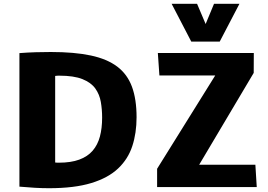

<svg xmlns="http://www.w3.org/2000/svg" viewBox="-20 -992 1420 1018"><path d="M239.7 5.9Q204.1 5.9 165 3.7Q126 1.5 83 -2.4V-710.4Q128.4 -713.9 169.9 -715.1Q211.4 -716.3 249.5 -716.3Q374.5 -716.3 461.4 -697.8Q548.3 -679.2 601.8 -638.7Q655.3 -598.1 679.7 -532Q704.1 -465.8 704.1 -370.6Q704.1 -286.6 681.6 -217.8Q659.2 -148.9 606.4 -98.9Q553.7 -48.8 464.1 -21.5Q374.5 5.9 239.7 5.9ZM291.5 -129.4Q356.4 -129.4 400.6 -145.8Q444.8 -162.1 471.4 -193.1Q498 -224.1 509.8 -268.3Q521.5 -312.5 521.5 -368.2Q521.5 -411.6 514.6 -451.4Q507.8 -491.2 485.4 -522.7Q462.9 -554.2 417.2 -572.5Q371.6 -590.8 294.4 -590.8Q289.6 -590.8 284.2 -590.6Q278.8 -590.3 272.5 -589.4V-130.4Q277.3 -129.9 282.2 -129.6Q287.1 -129.4 291.5 -129.4ZM813 0V-97.2L1121.1 -591.8H825.2L816.9 -710.9H1325.7L1325.2 -605.5L1036.1 -118.7H1334L1341.3 0ZM994.1 -771.5 890.1 -971.7H1024.9L1070.3 -864.7L1114.7 -971.7H1249.5L1145 -771.5Z"/></svg>

Font: Comme ExtraBold
Style: Regular
Weight: 800
Version: Version 1.000;gftools[0.9.27]